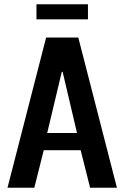

<svg xmlns="http://www.w3.org/2000/svg" viewBox="-20 -875 580 895"><path d="M15 0 195 -700H345L525 0H400L356 -175H184L140 0ZM200 -255H339L272 -540H268ZM150 -785V-855H390V-785Z"/></svg>

Font: Cuprum
Style: Regular
Weight: 400
Designer: Jovanny Lemonad
Foundry: Jovanny Lemonad
Version: Version 3.000